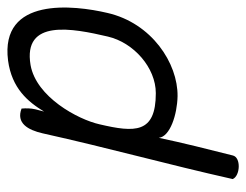

<svg xmlns="http://www.w3.org/2000/svg" viewBox="-92 -428 657 512"><g transform="rotate(-90 236.0 -171.5)"><path d="M15 121C23 141 73 144 78 121C94 58 112 -14 125 -76C128 -46 187 -27 236 -26C324 -25 431 -95 458 -213C479 -302 502 -500 331 -478C257 -468 221 -425 195 -382L201 -405C204 -418 204 -430 203 -442C164 -457 146 -425 137 -386C97 -206 55 -57 15 121ZM161 -234C174 -292 234 -403 319 -418C443 -439 417 -306 395 -212C379 -143 312 -84 244 -84C136 -84 139 -140 161 -234Z"/></g></svg>

Font: Comica
Style: RgIta
Weight: 400
Designer: Jasper
Foundry: KineticPlasma Fonts/Cannot Into Space Fonts
Version: Version 0.89